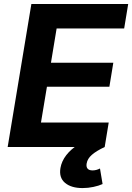

<svg xmlns="http://www.w3.org/2000/svg" viewBox="-20 -748 672 977"><path d="M19 0 139.6 -727.5H632.3L611.8 -603H268.1L239.3 -428.7H556.6L536.6 -306.6H218.8L188.5 -124.5H533.2L512.7 0ZM400.4 209Q342.3 209 310.8 182.4Q279.3 155.8 287.6 106.9Q293.5 72.3 317.1 41.7Q340.8 11.2 377.9 -12.2L512.7 0Q470.2 20 447.5 39.8Q424.8 59.6 420.9 84Q418 100.6 425.5 109.9Q433.1 119.1 451.2 119.1Q460.9 119.1 470.7 116.5Q480.5 113.8 488.8 109.4L502 188.5Q482.9 197.3 455.6 203.1Q428.2 209 400.4 209Z"/></svg>

Font: Inter 17pt
Style: Bold Italic
Weight: 700
Italic angle: -9.3988°
Version: Version 4.001;git-66647c0bb